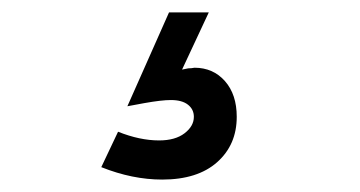

<svg xmlns="http://www.w3.org/2000/svg" viewBox="-20 -30 579 309"><path d="M236 196Q262 196 277 184.5Q292 173 292 158Q292 146 282.5 138.5Q273 131 255 131Q240 131 212 136L185 141L252 -10H316L273 82L283 80Q288 80 293 79Q323 79 342 100.5Q361 122 361 158Q361 203 329.5 231Q298 259 241 259Q193 259 143 239L170 182Q205 196 236 196Z"/></svg>

Font: Teachers[wght]
Style: Regular
Weight: 400
Designer: Alfredo Marco Pradil & Chank Diesel
Version: Version 1.000;Glyphs 3.1.2 (3151)